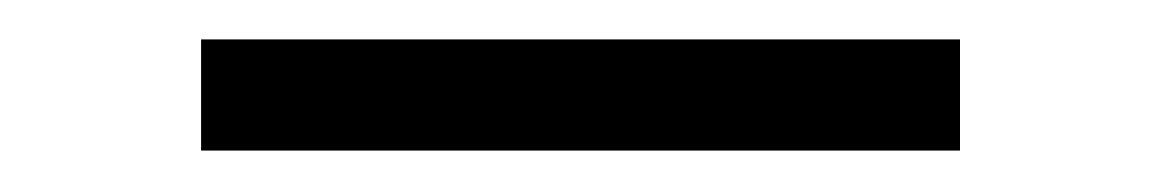

<svg xmlns="http://www.w3.org/2000/svg" viewBox="-20 -336 574 95"><path d="M455 -316.5V-261.5H79.5V-316.5Z"/></svg>

Font: Merriweather 120pt Black
Style: Regular
Weight: 900
Designer: Eben Sorkin
Foundry: Eben Sorkin
Version: Version 2.100